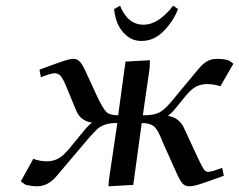

<svg xmlns="http://www.w3.org/2000/svg" viewBox="-20 -651 842 676"><path d="M53.2 -12.2 97.2 -91.8Q121.6 -83 144 -83Q166 -83 184.3 -92.3Q202.6 -101.6 224.1 -127.9L274.9 -189.9Q293.9 -212.9 304.2 -219.2Q265.1 -225.1 250 -257.8L210.9 -352.1Q200.2 -377.4 191.9 -385.3Q183.6 -393.1 171.9 -393.1Q159.7 -393.1 124 -378.9L119.1 -405.8Q183.6 -429.7 205.3 -436.8Q227.1 -443.8 237.8 -443.8Q252 -443.8 261.2 -433.8Q270.5 -423.8 282.2 -397.9L323.2 -309.1Q343.3 -267.1 355.2 -256.1Q367.2 -245.1 396 -245.1L421.9 -434.1L507.8 -439L506.8 -411.1L482.9 -245.1H485.8Q522.9 -245.1 542.2 -255.6Q561.5 -266.1 587.9 -298.8L676.8 -405.8Q693.4 -426.3 708.7 -435.1Q724.1 -443.8 743.2 -443.8Q765.1 -443.8 784.2 -439L801.8 -426.8L755.9 -347.2Q733.9 -355 709 -355Q687 -355 669.7 -345.7Q652.3 -336.4 631.8 -311L600.1 -272Q582 -250 570.8 -243.2Q608.4 -237.8 626 -204.1L678.2 -91.8Q692.4 -62 698.2 -54Q704.1 -45.9 713.9 -45.9Q724.6 -45.9 762.2 -60.1L768.1 -32.2Q707 -9.8 683.3 -2.4Q659.7 4.9 646 4.9Q631.8 4.9 622.8 -4.9Q613.8 -14.6 602.1 -41L551.8 -152.8Q537.1 -192.9 522.9 -205.3Q508.8 -217.8 479 -217.8L449.2 0L361.8 4.9L363.8 -20L393.1 -217.8H389.2Q365.2 -217.8 349.1 -211.9Q333 -206.1 322.5 -196.5Q312 -187 291 -163.1L180.2 -32.2Q149.9 4.9 109.9 4.9Q94.2 4.9 70.8 0ZM381.8 -619.1 402.8 -630.9Q429.2 -564 485.8 -564Q537.6 -564 589.8 -630.9L606.9 -619.1Q589.4 -574.7 555.4 -540.8Q521.5 -506.8 478 -506.8Q448.2 -506.8 426.5 -524.9Q404.8 -543 394.5 -567.1Q384.3 -591.3 381.8 -619.1Z"/></svg>

Font: Dehuti Alt
Style: Bold-Italic
Weight: 700
Version: Version 1.2